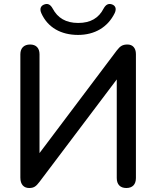

<svg xmlns="http://www.w3.org/2000/svg" viewBox="-20 -935 783 962"><path d="M371 -760C454 -760 520 -798 555 -870C565 -892 558 -907 541 -913C523 -919 510 -912 499 -892C475 -845 434 -820 372 -820C310 -820 269 -845 244 -892C233 -912 220 -919 203 -913C185 -907 177 -892 187 -869C219 -797 286 -760 371 -760ZM126 7C151 7 161 -2 178 -24L565 -537V-43C565 -11 582 7 613 7C644 7 661 -11 661 -43V-664C661 -694 645 -712 619 -712C594 -712 582 -704 565 -682L178 -168V-663C178 -694 161 -712 131 -712C100 -712 82 -694 82 -663V-45C82 -11 99 7 126 7Z"/></svg>

Font: Nunito SemiBold
Style: Regular
Weight: 600
Designer: Vernon Adams
Foundry: Vernon Adams
Version: Version 3.602